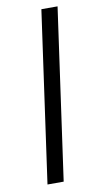

<svg xmlns="http://www.w3.org/2000/svg" viewBox="-86 -779 419 818"><g transform="rotate(-10 124.0 -370.0)"><path d="M225 -740 121 0H51L155 -740Z"/></g></svg>

Font: Pathway Extreme 28pt Light
Style: Italic
Weight: 300
Italic angle: -8°
Designer: Eduardo Rodriguez Tunni
Foundry: Eduardo Rodriguez Tunni
Version: Version 1.001;gftools[0.9.26]